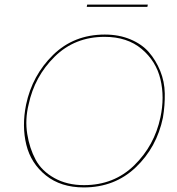

<svg xmlns="http://www.w3.org/2000/svg" viewBox="-20 -814 772 839"><path d="M359 -784 361 -794H626L624 -784ZM346 5Q246 5 180.5 -47.5Q115 -100 95 -181.5Q75 -263 94 -357Q121 -485 212 -574Q303 -663 438 -663Q500 -663 550 -642Q600 -621 630.5 -586Q661 -551 680 -504.5Q699 -458 700 -406Q701 -354 692 -300Q665 -170 573 -82.5Q481 5 346 5ZM347 -5Q478 -5 566.5 -91.5Q655 -178 681 -301Q700 -389 681 -468Q662 -547 599 -600Q536 -653 437 -653Q307 -653 219 -566.5Q131 -480 105 -357Q89 -292 99 -229Q109 -166 135.5 -116.5Q162 -67 217.5 -36Q273 -5 347 -5Z"/></svg>

Font: EauTestInfant Hairline
Style: Italic
Weight: 250
Italic angle: -12°
Designer: Christian Thalmann (Catharsis Fonts)
Version: Version 0.001;PS 000.001;hotconv 1.0.88;makeotf.lib2.5.64775